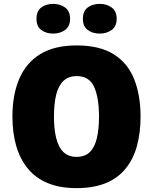

<svg xmlns="http://www.w3.org/2000/svg" viewBox="-20 -959 790 989"><path d="M704 -358Q704 -275 685.5 -207.5Q667 -140 627.5 -91Q588 -42 525.5 -16Q463 10 374 10Q288 10 225.5 -16Q163 -42 123 -91Q83 -140 63.5 -207.5Q44 -275 44 -359Q44 -470 79 -552.5Q114 -635 187 -680Q260 -725 375 -725Q493 -725 565.5 -679.5Q638 -634 671 -551.5Q704 -469 704 -358ZM258 -358Q258 -294 269.5 -247.5Q281 -201 306.5 -176Q332 -151 374 -151Q418 -151 443 -176Q468 -201 479 -247.5Q490 -294 490 -358Q490 -455 465 -511Q440 -567 375 -567Q332 -567 306 -541.5Q280 -516 269 -469.5Q258 -423 258 -358ZM168 -862Q168 -902 192.5 -920.5Q217 -939 254 -939Q289 -939 315 -920.5Q341 -902 341 -862Q341 -823 315 -804.5Q289 -786 254 -786Q217 -786 192.5 -804.5Q168 -823 168 -862ZM407 -862Q407 -902 432 -920.5Q457 -939 494 -939Q529 -939 555 -920.5Q581 -902 581 -862Q581 -823 555 -804.5Q529 -786 494 -786Q457 -786 432 -804.5Q407 -823 407 -862Z"/></svg>

Font: Noto Sans Display Black
Style: Regular
Weight: 900
Designer: Monotype Design Team
Foundry: Monotype Imaging Inc.
Version: Version 2.003